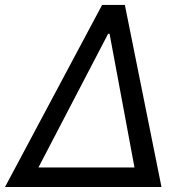

<svg xmlns="http://www.w3.org/2000/svg" viewBox="-40 -747 736 767"><path d="M-19.9 0H605.1L458.8 -727.3H367.9ZM113.6 -78.1 392 -612.2H397.7L497.2 -78.1Z"/></svg>

Font: Margiela Sans
Style: Italic
Weight: 400
Italic angle: -9.39999°
Designer: Stefan Endress, Andreas Faust
Version: Version 1.100;FEAKit 1.0